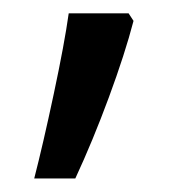

<svg xmlns="http://www.w3.org/2000/svg" viewBox="-20 -136 285 285"><path d="M170.9 -116.2 178.2 -105Q165.5 -56.2 141.6 8.5Q117.7 73.2 91.8 128.9H30.8Q43.9 78.1 59.8 3.4Q75.7 -71.3 82 -116.2Z"/></svg>

Font: f0_51640 
Style: Regular
Weight: 400
Foundry: Ascender Corporation
Version: Version 1.10